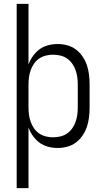

<svg xmlns="http://www.w3.org/2000/svg" viewBox="-20 -755 540 990"><path d="M66 215V-735H127V-422Q135 -445 149.5 -465.5Q164 -486 183.5 -500.5Q203 -515 227.5 -521.5Q252 -528 277 -528Q302 -528 326.5 -521.5Q351 -515 371 -500Q391 -485 405.5 -464Q420 -443 428 -419Q436 -395 439 -370Q442 -345 442 -320V-200Q442 -175 439 -150Q436 -125 428 -101Q420 -77 405.5 -56Q391 -35 371 -20Q351 -5 326.5 1.5Q302 8 277 8Q252 8 227.5 1.5Q203 -5 183.5 -19.5Q164 -34 149.5 -54.5Q135 -75 127 -98V215ZM254 -47Q273 -47 291.5 -51.5Q310 -56 325.5 -66.5Q341 -77 352 -92.5Q363 -108 369.5 -126Q376 -144 378.5 -162.5Q381 -181 381 -200V-320Q381 -339 378.5 -357.5Q376 -376 369.5 -394Q363 -412 352 -427.5Q341 -443 325.5 -453.5Q310 -464 291.5 -468.5Q273 -473 254 -473Q235 -473 216.5 -468.5Q198 -464 182.5 -453.5Q167 -443 156 -427.5Q145 -412 138.5 -394Q132 -376 129.5 -357.5Q127 -339 127 -320V-200Q127 -181 129.5 -162.5Q132 -144 138.5 -126Q145 -108 156 -92.5Q167 -77 182.5 -66.5Q198 -56 216.5 -51.5Q235 -47 254 -47Z"/></svg>

Font: Iosevka Fixed SS04 Light
Style: Regular
Weight: 300
Monospace: yes
Designer: Belleve Invis
Foundry: Belleve Invis
Version: Version 32.5.0